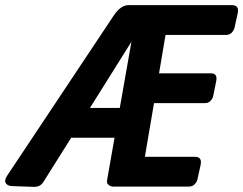

<svg xmlns="http://www.w3.org/2000/svg" viewBox="-80 -727 947 748"><path d="M270.5 -306.6H386.7L432.1 -564.5ZM197.3 -190.4 89.4 -18.6Q77.1 1 54.2 1Q54.2 1 52.2 1L-33.7 -2Q-44.9 -2.4 -52.2 -7.8Q-67.9 -19 -51.3 -43.9L362.8 -666Q390.1 -707 420.4 -707H823.7Q852.5 -707 846.2 -675.8L833.5 -618.2Q832 -612.3 828.1 -606.4Q818.4 -590.8 800.3 -590.8H564.9L539.6 -441.4H741.7Q768.6 -441.4 762.2 -410.2L750.5 -352.5Q749.5 -347.2 745.6 -340.8Q735.4 -325.2 719.2 -325.2H520L484.4 -116.2H679.2Q708 -116.2 701.7 -85L689 -27.3Q687.5 -21.5 683.6 -15.6Q673.8 0 655.8 0H359.9Q350.6 0 341.3 -8.3Q335 -13.7 337.4 -26.4L366.2 -190.4Z"/></svg>

Font: Allan
Style: Bold
Weight: 500
Italic angle: -14.3°
Version: Version 1.002